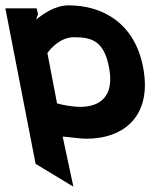

<svg xmlns="http://www.w3.org/2000/svg" viewBox="-86 -482 623 717"><path d="M47 130 188 215 148 28C176 30 212 36 237 36C378 36 484 -50 448 -233C416 -396 297 -462 170 -462C120 -462 75 -430 49 -409L56 -429L51 -451H-66ZM127 -96 91 -284C103 -301 140 -343 190 -343C256 -343 302 -330 321 -231C343 -120 285 -83 214 -83C183 -83 148 -90 127 -96Z"/></svg>

Font: Charger EcoBlack
Style: OpObl
Weight: 1000
Designer: Jasper
Foundry: Cannot Into Space Fonts
Version: Version 1.1